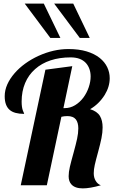

<svg xmlns="http://www.w3.org/2000/svg" viewBox="-20 -1020 641 1057"><path d="M116.2 -1000H221.2L312.5 -811H257.3ZM278.3 -1000H383.3L474.1 -811H419.4ZM373 -4.9Q357.9 -21.5 357.9 -49.8Q357.9 -72.3 364.7 -101.8Q371.6 -131.3 384.8 -178.2Q397.9 -225.6 404.5 -256.3Q411.1 -287.1 411.1 -313Q411.1 -344.7 397.9 -362.3Q383.3 -380.9 351.1 -380.9Q333 -380.9 317.9 -377L237.8 0H94.2L230 -636.2L377.9 -655.8L329.1 -424.8H336.9Q366.7 -424.8 393.1 -440.7Q419.4 -456.5 439.5 -483.4Q458 -508.8 468.5 -539.6Q479 -570.3 479 -599.1Q479 -620.6 472.4 -639.6Q465.8 -658.7 453.1 -672.9Q424.3 -704.1 369.1 -704.1Q308.1 -704.1 258.5 -687.7Q209 -671.4 173.3 -639.6Q137.2 -607.9 118.2 -562.5Q99.1 -517.1 99.1 -460.9Q99.1 -429.7 106 -411.1Q107.9 -404.8 110.8 -399.9Q112.8 -396.5 112.8 -393.1Q58.6 -393.1 33.7 -414.6Q5.9 -438 5.9 -490.2Q5.9 -522.9 20 -554.9Q34.2 -586.9 60.1 -616.7Q84.5 -645 118.4 -669.7Q152.3 -694.3 191.9 -712.4Q274.9 -750 356.9 -750Q413.6 -750 456.8 -737.1Q500 -724.1 529.3 -700.7Q556.6 -678.7 570.3 -650.1Q584 -621.6 584 -589.8Q584 -542 556.2 -497.1Q524.9 -447.3 476.1 -418.9Q514.6 -407.2 530.3 -381.3Q544.9 -356.4 544.9 -318.8Q544.9 -291 538.6 -259.5Q532.2 -228 520.5 -185.1Q507.3 -137.2 501.7 -112.1Q496.1 -86.9 496.1 -65.9Q496.1 -42.5 506.6 -24.7Q517.1 -6.8 535.2 0Q475.1 17.1 436 17.1Q392.6 17.1 373 -4.9Z"/></svg>

Font: Pattaya
Style: Regular
Weight: 400
Designer: Pablo Impallari / Thai characters Designed by Thanarat Vachiruckul and Suppakit Chalermlarp
Foundry: Pablo Impallari
Version: Version 2.000